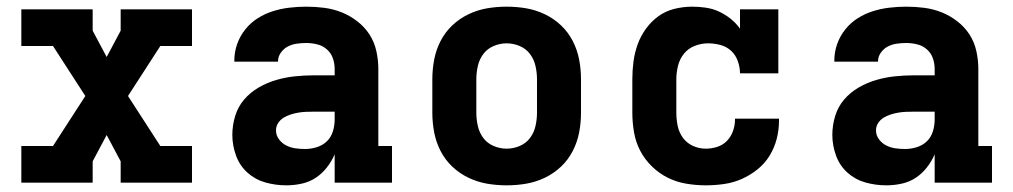

<svg xmlns="http://www.w3.org/2000/svg" viewBox="-20 -548 3040 576"><path d="M44 0V-110H139L236 -260L139 -410H44V-520H258V-456L300 -377L342 -456V-520H556V-410H461L364 -260L461 -110H556V0H342V-64L300 -143L258 -64V0Z M839 8Q807 8 776.5 -0.5Q746 -9 722.5 -30Q699 -51 688 -81.5Q677 -112 677 -143Q677 -172 685.5 -200Q694 -228 712.5 -249.5Q731 -271 756 -285.5Q781 -300 808.5 -308Q836 -316 864.5 -319Q893 -322 921 -322H984V-341Q984 -358 978.5 -373.5Q973 -389 960.5 -400Q948 -411 931.5 -415Q915 -419 899 -419Q885 -419 870.5 -417Q856 -415 843.5 -408.5Q831 -402 822.5 -390Q814 -378 814 -364V-363H683V-367Q683 -392 691.5 -416Q700 -440 716 -460Q732 -480 753.5 -493.5Q775 -507 799 -514.5Q823 -522 848.5 -525Q874 -528 899 -528Q926 -528 953 -524.5Q980 -521 1005 -511Q1030 -501 1052 -484Q1074 -467 1088.5 -444.5Q1103 -422 1109 -395Q1115 -368 1115 -341V-110H1156V0H984V-85Q975 -64 960.5 -45.5Q946 -27 927 -14.5Q908 -2 885 3Q862 8 839 8ZM895 -101Q913 -101 930.5 -106.5Q948 -112 960.5 -124Q973 -136 978.5 -153.5Q984 -171 984 -189V-213H922Q910 -213 898 -212.5Q886 -212 874.5 -210Q863 -208 852 -204.5Q841 -201 831 -195Q821 -189 814.5 -179Q808 -169 808 -157Q808 -142 817 -130Q826 -118 839 -111.5Q852 -105 866.5 -103Q881 -101 895 -101Z M1500 8Q1470 8 1441 3Q1412 -2 1385 -15Q1358 -28 1336.5 -48.5Q1315 -69 1301.5 -95.5Q1288 -122 1282.5 -151Q1277 -180 1277 -210V-310Q1277 -340 1282.5 -369Q1288 -398 1301.5 -424.5Q1315 -451 1336.5 -471.5Q1358 -492 1385 -505Q1412 -518 1441 -523Q1470 -528 1500 -528Q1530 -528 1559 -523Q1588 -518 1615 -505Q1642 -492 1663.5 -471.5Q1685 -451 1698.5 -424.5Q1712 -398 1717.5 -369Q1723 -340 1723 -310V-210Q1723 -180 1717.5 -151Q1712 -122 1698.5 -95.5Q1685 -69 1663.5 -48.5Q1642 -28 1615 -15Q1588 -2 1559 3Q1530 8 1500 8ZM1500 -102Q1520 -102 1539 -110Q1558 -118 1570 -134Q1582 -150 1586.5 -170Q1591 -190 1591 -210V-310Q1591 -330 1586.5 -350Q1582 -370 1570 -386Q1558 -402 1539 -410Q1520 -418 1500 -418Q1480 -418 1461 -410Q1442 -402 1430 -386Q1418 -370 1413.5 -350Q1409 -330 1409 -310V-210Q1409 -190 1413.5 -170Q1418 -150 1430 -134Q1442 -118 1461 -110Q1480 -102 1500 -102Z M2097 8Q2068 8 2038.5 3Q2009 -2 1983 -15Q1957 -28 1935.5 -49Q1914 -70 1900.5 -96Q1887 -122 1882 -151.5Q1877 -181 1877 -210V-310Q1877 -337 1880.5 -363.5Q1884 -390 1893 -415Q1902 -440 1918 -462Q1934 -484 1955.5 -499.5Q1977 -515 2003.5 -521.5Q2030 -528 2057 -528Q2077 -528 2097.5 -525Q2118 -522 2136.5 -513.5Q2155 -505 2171.5 -492Q2188 -479 2200 -462V-520H2315V-328H2200Q2200 -346 2193.5 -364.5Q2187 -383 2173.5 -395.5Q2160 -408 2141.5 -413Q2123 -418 2104 -418Q2084 -418 2064.5 -410.5Q2045 -403 2032 -387Q2019 -371 2014 -350.5Q2009 -330 2009 -310V-210Q2009 -190 2013 -170.5Q2017 -151 2028.5 -135Q2040 -119 2058.5 -110.5Q2077 -102 2097 -102Q2115 -102 2132 -107.5Q2149 -113 2161 -125.5Q2173 -138 2179 -155Q2185 -172 2185 -189V-192H2317V-186Q2317 -158 2310 -131Q2303 -104 2288.5 -80.5Q2274 -57 2252 -39.5Q2230 -22 2205 -11Q2180 0 2152.5 4Q2125 8 2097 8Z M2639 8Q2607 8 2576.5 -0.5Q2546 -9 2522.5 -30Q2499 -51 2488 -81.5Q2477 -112 2477 -143Q2477 -172 2485.5 -200Q2494 -228 2512.5 -249.5Q2531 -271 2556 -285.5Q2581 -300 2608.5 -308Q2636 -316 2664.5 -319Q2693 -322 2721 -322H2784V-341Q2784 -358 2778.5 -373.5Q2773 -389 2760.5 -400Q2748 -411 2731.5 -415Q2715 -419 2699 -419Q2685 -419 2670.5 -417Q2656 -415 2643.5 -408.5Q2631 -402 2622.5 -390Q2614 -378 2614 -364V-363H2483V-367Q2483 -392 2491.5 -416Q2500 -440 2516 -460Q2532 -480 2553.5 -493.5Q2575 -507 2599 -514.5Q2623 -522 2648.5 -525Q2674 -528 2699 -528Q2726 -528 2753 -524.5Q2780 -521 2805 -511Q2830 -501 2852 -484Q2874 -467 2888.5 -444.5Q2903 -422 2909 -395Q2915 -368 2915 -341V-110H2956V0H2784V-85Q2775 -64 2760.5 -45.5Q2746 -27 2727 -14.5Q2708 -2 2685 3Q2662 8 2639 8ZM2695 -101Q2713 -101 2730.5 -106.5Q2748 -112 2760.5 -124Q2773 -136 2778.5 -153.5Q2784 -171 2784 -189V-213H2722Q2710 -213 2698 -212.5Q2686 -212 2674.5 -210Q2663 -208 2652 -204.5Q2641 -201 2631 -195Q2621 -189 2614.5 -179Q2608 -169 2608 -157Q2608 -142 2617 -130Q2626 -118 2639 -111.5Q2652 -105 2666.5 -103Q2681 -101 2695 -101Z"/></svg>

Font: Iosevka HT Extrabold Extended
Style: Regular
Weight: 800
Width: 7
Monospace: yes
Designer: Belleve Invis
Foundry: Belleve Invis
Version: Version 32.3.0; ttfautohint (v1.8.4)